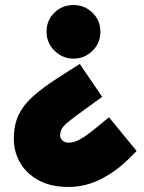

<svg xmlns="http://www.w3.org/2000/svg" viewBox="-20 -548 571 763"><path d="M297 -294 386 -163 314 -111Q277 -84 256 -67.5Q235 -51 227 -38.5Q219 -26 219 -10Q219 1 228 10Q237 19 252 19Q266 19 280 14Q294 9 315 -4.5Q336 -18 368 -45L413 -82L523 52L494 81Q442 133 380.5 164Q319 195 252 195Q183 195 134.5 169Q86 143 60.5 99.5Q35 56 35 4Q35 -52 54 -91.5Q73 -131 110.5 -164.5Q148 -198 203 -234ZM272 -528Q316 -528 347.5 -497.5Q379 -467 379 -422Q379 -377 347.5 -346Q316 -315 272 -315Q229 -315 197 -346Q165 -377 165 -422Q165 -467 196 -497.5Q227 -528 272 -528Z"/></svg>

Font: Gabarito Black
Style: Regular
Weight: 900
Designer: Leandro Assis / Alvaro Franca / Felipe Casaprima
Foundry: Naipe Foundry
Version: Version 1.000